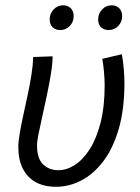

<svg xmlns="http://www.w3.org/2000/svg" viewBox="-20 -704 535 736"><path d="M194.6 12Q149.1 12 116.7 -5.9Q84.3 -23.9 67.3 -58Q50.2 -92.1 50.2 -139.8Q50.2 -161.2 55.7 -193.4Q61.1 -225.5 69.6 -263.8Q78 -302.1 86.5 -341.9Q94.9 -381.7 100.7 -418.7Q106.5 -455.6 107.3 -485.4L181.6 -488.1Q181.6 -460.7 175.5 -422.9Q169.4 -385.2 160.6 -342.9Q151.8 -300.6 142.9 -261.4Q134.1 -222.2 128 -192Q121.9 -161.7 121.9 -148Q121.9 -95.7 145.4 -73.6Q169 -51.5 203.2 -51.5Q235.4 -51.5 266.7 -71.5Q298 -91.5 323.9 -132Q349.8 -172.5 365.5 -233.9Q381.2 -295.3 381.2 -377.6Q381.2 -400.1 378.6 -428.5Q376 -457 372.1 -478.5L447.2 -496.1Q452.2 -466.7 454.6 -438Q457 -409.4 457 -386.9Q457 -284.6 435.1 -209.5Q413.1 -134.3 375.7 -85.4Q338.3 -36.4 291.6 -12.2Q244.8 12 194.6 12ZM211.2 -588.8Q193.3 -588.8 181.9 -599.4Q170.4 -610.1 170.4 -629.5Q170.4 -652 185.6 -667.8Q200.8 -683.7 221.6 -683.7Q239.5 -683.7 250.9 -672.8Q262.3 -661.9 262.3 -641.7Q262.3 -619.7 247.2 -604.2Q232 -588.8 211.2 -588.8ZM397 -588.8Q379.2 -588.8 367.7 -599.4Q356.3 -610.1 356.3 -629.5Q356.3 -652 371.5 -667.8Q386.6 -683.7 407.5 -683.7Q425.3 -683.7 436.8 -672.8Q448.2 -661.9 448.2 -641.7Q448.2 -619.7 433 -604.2Q417.9 -588.8 397 -588.8Z"/></svg>

Font: Source Sans 3
Style: Italic
Weight: 200
Italic angle: -11°
Designer: Paul D. Hunt
Foundry: Adobe
Version: Version 3.046;hotconv 1.0.118;makeotfexe 2.5.65603